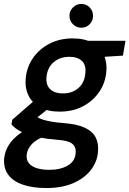

<svg xmlns="http://www.w3.org/2000/svg" viewBox="-52 -718 654 970"><path d="M182 232Q113 232 63.5 215Q14 198 -10.5 164.5Q-35 131 -31 82Q-27 45 -6.5 13Q14 -19 51 -45Q88 -71 140 -90L185 -34Q133 -16 109 10Q85 36 83 64Q80 89 93.5 106Q107 123 134 131.5Q161 140 197 140Q253 140 290 118.5Q327 97 330 57Q334 28 315 10Q296 -8 236 -12Q185 -16 147.5 -23.5Q110 -31 82.5 -41Q55 -51 36 -63.5Q17 -76 6 -90L10 -113L132 -219L218 -190L77 -77L119 -138Q129 -130 140 -124Q151 -118 167 -113Q183 -108 208 -103.5Q233 -99 272 -96Q338 -91 377 -72.5Q416 -54 431.5 -23.5Q447 7 443 50Q439 100 406.5 141.5Q374 183 317.5 207.5Q261 232 182 232ZM249 -154Q189 -154 149 -176.5Q109 -199 91 -237.5Q73 -276 78 -324Q84 -381 115.5 -426Q147 -471 198.5 -497.5Q250 -524 315 -524Q376 -524 415.5 -501.5Q455 -479 472.5 -440.5Q490 -402 485 -354Q480 -298 448.5 -252.5Q417 -207 366 -180.5Q315 -154 249 -154ZM266 -246Q313 -246 344 -273Q375 -300 379 -347Q384 -389 362 -410Q340 -431 298 -431Q252 -431 220 -404.5Q188 -378 183 -330Q179 -289 201.5 -267.5Q224 -246 266 -246ZM383 -425 375 -512H582L569 -437ZM359 -578Q334 -578 316.5 -595.5Q299 -613 299 -638Q299 -663 316.5 -680.5Q334 -698 359 -698Q384 -698 401 -680.5Q418 -663 418 -638Q418 -613 401 -595.5Q384 -578 359 -578Z"/></svg>

Font: DM Sans 12pt SemiBold
Style: Italic
Weight: 600
Italic angle: -10°
Version: Version 4.004;gftools[0.9.30]